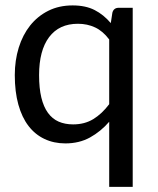

<svg xmlns="http://www.w3.org/2000/svg" viewBox="-20 -536 599 727"><path d="M482.5 -506.5V171.5H393.5V-75Q361.5 -38 320.8 -15.5Q280 7 227.5 7Q184 7 148.5 -9.8Q113 -26.5 88 -59Q63 -91.5 49.5 -140Q36 -188.5 36 -251.5Q36 -307.5 51 -355.8Q66 -404 94.2 -439.5Q122.5 -475 163 -495.2Q203.5 -515.5 255 -515.5Q304 -515.5 338.2 -498Q372.5 -480.5 399.5 -448.5L405.5 -488Q410.5 -506.5 429.5 -506.5ZM257 -65Q300.5 -65 333.2 -85Q366 -105 393.5 -141.5V-386.5Q369.5 -418.5 340 -432.2Q310.5 -446 275 -446Q204 -446 166 -395.5Q128 -345 128 -251.5Q128 -202 136.5 -166.8Q145 -131.5 161.5 -108.8Q178 -86 202 -75.5Q226 -65 257 -65Z"/></svg>

Font: 8514790e538f44c2 - subset of Lato
Style: Regular
Weight: 400
Version: Version 1.104; Western+Polish opensource